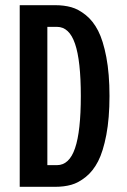

<svg xmlns="http://www.w3.org/2000/svg" viewBox="-20 -720 490 740"><path d="M56 0V-700H193Q227 -700 254.8 -692.2Q282.5 -684.5 310.8 -661.8Q339 -639 358.2 -601.5Q377.5 -564 389.8 -499.8Q402 -435.5 402 -350Q402 -264.5 389.8 -200.2Q377.5 -136 358.2 -98.5Q339 -61 310.8 -38.2Q282.5 -15.5 254.8 -7.8Q227 0 193 0ZM162.5 -83.5H199.5Q247 -83.5 269.2 -148.8Q291.5 -214 291.5 -350Q291.5 -486 269.2 -551.2Q247 -616.5 199.5 -616.5H162.5Z"/></svg>

Font: League Mono Condensed Medium
Style: Regular
Weight: 500
Width: 1
Designer: Tyler Finck
Foundry: The League of Moveable Type / Tyler Finck
Version: Version 2.210